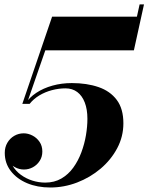

<svg xmlns="http://www.w3.org/2000/svg" viewBox="-20 -824 661 854"><path d="M79.3 -362 211.8 -750H589L601 -804.5H620.5L575.5 -600H181.5L99 -362ZM203.5 10Q146.3 10 100.5 -9.2Q54.8 -28.5 28 -63.3Q1.2 -98 1.2 -144Q1.2 -169.5 12.8 -189.1Q24.3 -208.8 43.5 -219.9Q62.8 -231 85.3 -231Q105.3 -231 124.4 -221.1Q143.5 -211.3 155.9 -193.1Q168.3 -175 168.3 -150Q168.3 -126.3 156.5 -108.3Q144.8 -90.2 126.3 -80.1Q107.8 -70 86.5 -70Q65.3 -70 46 -80.6Q26.8 -91.2 14.5 -108.3Q2.2 -125.3 2.2 -144H21.2Q21.2 -112.5 35.4 -88Q49.5 -63.5 72.8 -46.5Q96 -29.5 124.3 -20.6Q152.5 -11.8 181 -11.8Q221.8 -11.8 252.9 -29.9Q284 -48 306 -78.5Q328 -109 341.9 -146.4Q355.8 -183.8 362.3 -222.4Q368.8 -261 368.8 -295.5Q368.8 -337.5 357.1 -367.9Q345.5 -398.2 323.8 -414.6Q302 -431 271.3 -431Q241.3 -431 211 -423Q180.8 -415 155 -399.6Q129.3 -384.2 111.8 -362H92.3Q110.3 -390.5 141.6 -411.2Q173 -432 213.5 -443.2Q254 -454.5 299.5 -454.5Q366.3 -454.5 418 -436.7Q469.8 -419 499.3 -379.7Q528.8 -340.5 528.8 -275.5Q528.8 -216.5 501.3 -164.7Q473.8 -113 427.4 -73.7Q381 -34.5 322.9 -12.2Q264.8 10 203.5 10Z"/></svg>

Font: Bodoni Moda
Style: Italic
Weight: 400
Italic angle: -13°
Designer: Owen Earl
Foundry: indestructible type
Version: Version 2.005